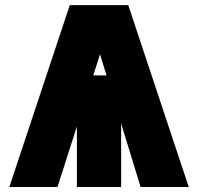

<svg xmlns="http://www.w3.org/2000/svg" viewBox="-20 -743 787 763"><path d="M285.6 0V-240.7L208.5 0H17.1L257.3 -722.7H489.7L730 0H538.6L461.4 -252.4V0ZM377.4 -527.3 350.6 -443.4H403.3Z"/></svg>

Font: Giphurs Black
Style: Regular
Weight: 900
Version: Version 0.920; ttfautohint (v1.8.4.7-5d5b)